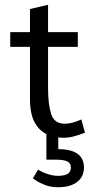

<svg xmlns="http://www.w3.org/2000/svg" viewBox="-20 -564 403 807"><path d="M247 15Q211 15 178.5 1Q146 -13 126 -49Q106 -85 106 -149V-367H23V-429H106V-526L182 -544V-429H307V-367H182V-193Q182 -126 195 -85Q208 -44 252 -44Q283 -44 322 -62L337 -6Q316 2 293 8.5Q270 15 247 15ZM225 223Q193 223 169 213.5Q145 204 132 195Q119 186 118 186L140 149Q157 160 180.5 167.5Q204 175 223 175Q251 175 264.5 166.5Q278 158 278 141Q278 122 263 114.5Q248 107 212 107H175V0H225V63Q279 63 306 82.5Q333 102 333 141Q333 166 320 184.5Q307 203 283 213Q259 223 225 223Z"/></svg>

Font: Podkova
Style: Regular
Weight: 400
Designer: Ilya Yudin
Foundry: Cyreal (www.cyreal.org)
Version: Version 2.103